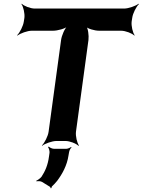

<svg xmlns="http://www.w3.org/2000/svg" viewBox="-20 -757 766 1031"><path d="M687 -642 690 -661C693 -685 712 -722 726 -735L724 -737C709 -725 670 -711 646 -711H167C143 -711 108 -725 97 -737L95 -735C105 -722 114 -685 111 -661L108 -642C105 -618 86 -581 72 -568L74 -566C89 -578 127 -592 151 -592H265C289 -592 330 -603 344 -616L343 -618C328 -606 311 -566 308 -542L241 -50C238 -26 219 11 205 24L206 26C221 14 260 0 284 0H331C355 0 390 14 401 26L404 24C394 11 385 -26 388 -50L455 -542C458 -566 453 -606 442 -618L439 -616C449 -603 488 -592 512 -592H630C654 -592 690 -578 701 -566L703 -568C693 -581 684 -618 687 -642ZM206 220 248 246C250 247 252 252 252 254L256 253C256 251 258 246 259 244C269 235 278 225 287 214C314 178 340 132 348 77L351 60C352 51 359 39 364 35L362 32C357 36 344 42 336 42H270C260 42 246 35 242 30L238 33C242 38 247 53 246 63L243 84C237 130 222 163 203 192C197 200 182 211 175 213L176 217C182 215 198 215 206 220Z"/></svg>

Font: Asimov
Style: EdgeIt
Weight: 500
Designer: Google
Version: Version 2.000980: 2014